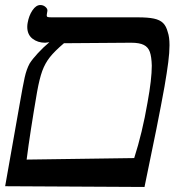

<svg xmlns="http://www.w3.org/2000/svg" viewBox="-46 -741 694 764"><path d="M529 3 -25.5 0 32.5 -328Q45 -400 52.2 -432.8Q59.5 -465.5 72 -488.5Q83.5 -506.5 104.8 -529.5Q126 -552.5 150.5 -573L133.5 -571Q104 -571 83.2 -587.2Q62.5 -603.5 62.5 -634Q62.5 -642 64 -650Q69 -679 83.2 -700Q97.5 -721 114.5 -721Q126.5 -721 135.2 -713.2Q144 -705.5 142.5 -697L140.5 -685Q140 -683 140 -680Q140 -674.5 144 -673.2Q148 -672 160.5 -672H502.5Q543 -672 566.5 -667Q590 -662 602.8 -649.5Q615.5 -637 621.5 -613.5Q628.5 -594 628.5 -561Q628.5 -532.5 623.5 -493.2Q618.5 -454 608.5 -396Q583.5 -256.5 529 3ZM558 -480Q557 -515.5 550.2 -534.5Q543.5 -553.5 526.2 -562.2Q509 -571 475.5 -571L208.5 -569Q171.5 -537.5 152.5 -513.5Q133.5 -489.5 122.2 -458.8Q111 -428 101.5 -375Q73.5 -212.5 60 -106L488 -112Q520.5 -213 541 -333Q558 -425.5 558 -480Z"/></svg>

Font: JuliaMono Italic
Style: Regular
Weight: 400
Italic angle: -9°
Monospace: yes
Designer: cormullion
Foundry: corm
Version: Version 0.049; ttfautohint (v1.8.4)